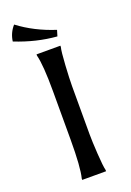

<svg xmlns="http://www.w3.org/2000/svg" viewBox="-167 -946 686 1006"><g transform="rotate(-20 176.5 -443.5)"><path d="M226 -480V-210Q226 -173 230.5 -101.5Q235 -30 241 -7V0H108V-7Q123 -65 123 -220V-490Q123 -635 108 -693V-700H241V-693Q235 -670 230.5 -594Q226 -518 226 -480ZM253 -784 243 -751Q129 -760 14 -806Q20 -852 51 -887Q138 -821 253 -784Z"/></g></svg>

Font: Asul
Style: Regular
Weight: 400
Version: Version 1.001